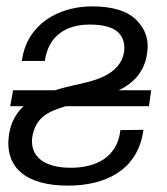

<svg xmlns="http://www.w3.org/2000/svg" viewBox="-20 -567 525 602"><path d="M447 -234 454 -284H352C400 -306 434 -345 441 -399C448 -440 437 -474 409 -503C381 -532 334 -547 269 -547C163 -547 65 -491 49 -379L48 -376H120L121 -378C131 -448 180 -490 261 -490C306 -490 335 -481 351 -465C367 -449 372 -429 369 -404C357 -331 274 -313 213 -300C191 -295 171 -290 152 -284H21L12 -234H54C29 -211 14 -182 8 -144C-6 -43 60 15 193 15C308 15 410 -31 429 -155L430 -160L357 -159V-155C346 -72 278 -41 202 -41C115 -41 74 -79 81 -136C91 -199 130 -217 186 -234Z"/></svg>

Font: Cheyenne Sans Light
Style: Italic
Weight: 300
Italic angle: -8.13011°
Designer: The Public Sans project authors (U.S. Web Design System), Libre Franklin designed by Pablo Impallari and Rodrigo Fuenzal
Foundry: The Cheyenne Sans Project Authors
Version: Version 2.007